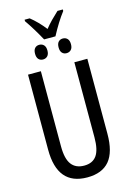

<svg xmlns="http://www.w3.org/2000/svg" viewBox="-153 -1129 829 1213"><g transform="rotate(-15 261.0 -522.5)"><path d="M455 -224Q455 -104 407 -47Q359 10 262 10Q67 10 67 -223V-714H151V-222Q151 -141 179 -104Q207 -67 262 -67Q317 -67 343.5 -104Q370 -141 370 -223V-714H455ZM136 -1045V-1055H169Q216 -1018 261 -961Q281 -986 303 -1008.5Q325 -1031 351 -1055H386V-1045Q342 -988 297 -903H223Q178 -985 136 -1045ZM144 -830Q144 -854 155 -866Q166 -878 184 -878Q202 -878 213.5 -866Q225 -854 225 -830Q225 -806 213.5 -794Q202 -782 184 -782Q166 -782 155 -794Q144 -806 144 -830ZM298 -830Q298 -854 309 -866Q320 -878 338 -878Q356 -878 367.5 -866Q379 -854 379 -830Q379 -806 367.5 -794Q356 -782 338 -782Q320 -782 309 -794Q298 -806 298 -830Z"/></g></svg>

Font: Noto Sans UI Cond
Style: Regular
Weight: 400
Width: 3
Designer: Monotype Design Team
Foundry: Monotype Imaging Inc.
Version: Version 1.001